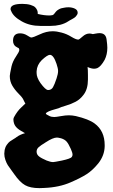

<svg xmlns="http://www.w3.org/2000/svg" viewBox="-20 -722 578 986"><path d="M331.1 -684.6Q349.6 -684.6 364.3 -677.7Q378.9 -670.9 378.9 -656.2Q378.9 -651.4 376 -646.5Q373 -641.6 369.6 -637.7Q366.2 -633.8 360.4 -629.9Q354.5 -626 349.6 -623.5Q344.7 -621.1 338.9 -617.7Q333 -614.3 330.1 -612.3Q321.3 -606.4 311 -602.1Q300.8 -597.7 289.1 -594.7Q277.3 -591.8 264.6 -590.3Q252 -588.9 238.3 -588.9Q233.4 -588.9 225.6 -588.9Q217.8 -588.9 213.4 -588.9Q209 -588.9 200.2 -588.9Q191.4 -588.9 187.5 -588.9Q132.8 -588.9 91.8 -612.3Q47.9 -636.7 37.1 -666Q35.2 -668.9 34.7 -671.4Q34.2 -673.8 34.2 -675.8Q34.2 -702.1 94.7 -702.1Q119.1 -702.1 136.7 -696.8Q154.3 -691.4 161.1 -684.1Q168 -676.8 170.9 -669.4Q173.8 -662.1 173.8 -656.2Q173.8 -650.4 173.8 -650.4Q206.1 -642.6 232.4 -642.6Q241.2 -642.6 250 -644.5Q253.9 -645.5 258.3 -650.9Q262.7 -656.2 267.1 -662.1Q271.5 -668 282.7 -674.3Q293.9 -680.7 310.5 -682.6Q314.5 -683.6 320.3 -684.1Q326.2 -684.6 331.1 -684.6ZM110.4 -190.4Q109.4 -190.4 97.7 -214.8Q92.8 -223.6 74.7 -241.7Q56.6 -259.8 43.5 -281.7Q30.3 -303.7 30.3 -332Q30.3 -339.8 39.1 -380.9Q44.9 -406.2 62 -431.6Q79.1 -457 79.1 -464.8Q79.1 -470.7 76.2 -474.6L70.3 -477.5Q65.4 -480.5 60.5 -483.4Q55.7 -486.3 51.3 -494.1Q46.9 -502 46.9 -512.7Q46.9 -550.8 83 -550.8Q102.5 -550.8 119.6 -540Q136.7 -529.3 139.6 -529.3Q150.4 -529.3 184.1 -545.4Q217.8 -561.5 250 -561.5Q271.5 -561.5 295.9 -554.7Q322.3 -547.9 346.2 -533.2Q370.1 -518.6 381.8 -518.6Q386.7 -518.6 403.8 -534.2Q420.9 -549.8 439.5 -549.8Q447.3 -549.8 456.1 -546.9H457Q458 -546.9 470.2 -549.3Q482.4 -551.8 491.2 -551.8Q523.4 -551.8 527.3 -519.5Q531.2 -492.2 531.2 -476.6Q531.2 -442.4 517.6 -415Q498 -379.9 479.5 -372.1Q471.7 -369.1 462.9 -369.1Q449.2 -369.1 429.7 -377.9Q431.6 -366.2 431.6 -335.9V-313.5Q431.6 -264.6 409.2 -235.4Q391.6 -211.9 368.7 -199.7Q345.7 -187.5 318.8 -179.7Q292 -171.9 280.3 -166Q278.3 -165 261.7 -160.6Q245.1 -156.2 231 -150.4Q216.8 -144.5 215.8 -138.7Q214.8 -137.7 215.8 -136.7Q216.8 -135.7 221.7 -132.8Q226.6 -129.9 234.4 -126Q244.1 -121.1 258.8 -121.1Q267.6 -121.1 292 -125.5Q316.4 -129.9 333 -129.9Q350.6 -129.9 369.1 -126Q435.5 -110.4 465.8 -87.9Q517.6 -49.8 517.6 23.4V29.3Q516.6 76.2 485.4 116.2Q456.1 152.3 425.8 171.9Q395.5 191.4 343.8 213.9Q284.2 240.2 207 243.2Q202.1 243.2 193.8 243.7Q185.5 244.1 182.6 244.1Q135.7 244.1 108.9 229Q82 213.9 52.7 171.9Q48.8 166 37.6 150.9Q26.4 135.7 20 126Q13.7 116.2 7.8 99.6Q2 83 2 67.4Q2 61.5 3.9 47.9Q6.8 33.2 15.1 21.5Q23.4 9.8 30.8 4.4Q38.1 -1 49.8 -7.8Q61.5 -14.6 64.5 -17.6Q83 -31.2 108.4 -38.1Q107.4 -39.1 88.4 -49.8Q69.3 -60.5 59.6 -73.7Q49.8 -86.9 48.8 -107.4Q48.8 -114.3 51.8 -120.1Q69.3 -152.3 89.4 -170.4Q109.4 -188.5 110.4 -190.4ZM270.5 -393.6Q254.9 -440.4 236.3 -440.4Q223.6 -440.4 194.3 -413.1Q169.9 -388.7 168 -356.4V-346.7Q168 -324.2 187.5 -295.9Q213.9 -259.8 226.6 -259.8H229.5Q244.1 -260.7 252 -273.9Q259.8 -287.1 270.5 -319.3Q278.3 -342.8 278.3 -357.4Q278.3 -370.1 270.5 -393.6ZM293.9 -11.7Q278.3 -15.6 272.5 -15.6Q252 -15.6 214.8 8.8Q187.5 25.4 177.7 34.7Q168 43.9 168 56.6V58.6Q168.9 72.3 180.7 81.5Q192.4 90.8 219.7 102.5Q240.2 110.4 252.9 110.4Q258.8 110.4 297.9 102.5Q342.8 92.8 348.6 84Q352.5 79.1 352.5 72.3Q352.5 62.5 343.8 43Q332 16.6 322.3 5.4Q312.5 -5.9 293.9 -11.7Z"/></svg>

Font: Essays1743
Style: Bold
Weight: 700
Designer: Based on the typeface in a 1743 English translation of the essays of Montaigne.  PostScript/TrueType font designed by Jo
Version: Version 002.100